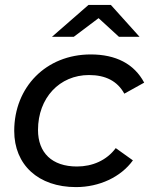

<svg xmlns="http://www.w3.org/2000/svg" viewBox="-20 -757 611 783"><path d="M382 -683 465 -607H549L432 -737H341L192 -607H281ZM294 -78C192 -78 135 -134 135 -227C135 -358 223 -451 343 -451C411 -451 459 -426 487 -375L568 -420C527 -497 452 -535 350 -535C168 -535 38 -402 38 -223C38 -85 136 6 290 6C385 6 473 -35 522 -103L452 -153C415 -103 357 -78 294 -78Z"/></svg>

Font: AWKNG-Font Medium
Style: Italic
Weight: 500
Italic angle: -11.3°
Designer: Awakening Church
Foundry: Awakening Church
Version: Version 1.700;PS 001.700;hotconv 1.0.88;makeotf.lib2.5.64775